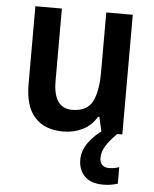

<svg xmlns="http://www.w3.org/2000/svg" viewBox="-54 -588 695 866"><g transform="rotate(5 293.0 -154.5)"><path d="M512 -542V0H418L402 -70H396Q372 -29 332 -9.5Q292 10 245 10Q161 10 116 -39.5Q71 -89 71 -189V-542H191V-215Q191 -91 276 -91Q343 -91 367.5 -137Q392 -183 392 -271V-542ZM423 113Q423 134 434 145Q445 156 465 156Q480 156 491.5 153.5Q503 151 511 148V223Q498 227 482 230Q466 233 445 233Q390 233 361.5 204.5Q333 176 333 129Q333 87 362 48.5Q391 10 430 -14L489 0Q456 33 439.5 59.5Q423 86 423 113Z"/></g></svg>

Font: Noto Sans Gujarati SemiCondensed SemiBold
Style: Regular
Weight: 600
Width: 4
Designer: Jelle Bosma - Monotype Design Team, Universal Thirst
Foundry: Monotype Imaging Inc.
Version: Version 2.106; ttfautohint (v1.8.4.7-5d5b)